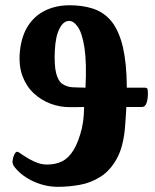

<svg xmlns="http://www.w3.org/2000/svg" viewBox="-20 -709 599 742"><path d="M204.1 13Q155.9 13 111.1 -7.1Q66.3 -27.2 38.6 -60.5Q31.6 -68.5 29.8 -74.9Q28 -81.3 28.3 -85.3Q30 -100.4 35.2 -111.5Q40.3 -122.6 46.6 -122.6Q50.8 -122.6 65.6 -111.4Q77.1 -103.9 92.4 -94.8Q107.8 -85.7 125.6 -79.4Q143.4 -73.1 161.4 -73.1Q196 -73.1 221 -86Q245.9 -98.9 264.5 -129.4Q283.1 -159.9 296.1 -211.9Q302.6 -241.7 303.7 -263.8Q304.9 -285.9 305.1 -295.5Q295.2 -295.2 278.9 -295.1Q262.6 -295 248 -295Q211 -295 175.3 -308.3Q139.7 -321.5 111 -348Q82.4 -374.4 67.2 -414.2Q52.1 -454.1 56.6 -507.4Q62.4 -569 88.3 -609Q114.2 -649.1 155.9 -668.9Q197.6 -688.8 249.6 -688.6Q296.9 -688.6 335.7 -676.8Q374.5 -665.1 402.7 -635.7Q430.9 -606.3 447.7 -553.4Q464.6 -500.5 468.8 -418.6Q472.9 -336.7 463.4 -220Q457.2 -143.1 431.8 -96.6Q406.3 -50.1 368.9 -26.3Q331.5 -2.4 288.5 5.3Q245.6 13 204.1 13ZM260.6 -371.7Q282.7 -370.9 294.6 -370.6Q306.5 -370.2 310.4 -370.2Q315.2 -467.7 306.5 -523.9Q297.8 -580.2 281.5 -604.1Q265.2 -628.1 246.8 -628.1Q225.2 -628.1 209.9 -598.4Q194.6 -568.6 191.9 -514.1Q189.1 -456.6 197 -426Q204.8 -395.4 221.6 -384.3Q238.4 -373.2 260.6 -371.7ZM305.1 -295.5 310.4 -370.2H540.5Q546.8 -370.2 549.2 -366.4Q551.6 -362.6 551.6 -348.6Q551.6 -325 546.1 -310.2Q540.6 -295.5 528.6 -295.5Z"/></svg>

Font: Briem Hand Thin
Style: Regular
Weight: 100
Designer: Gunnlaugur SE Briem, Eben Sorkin
Foundry: Sorkin Type Co.
Version: Version 1.003